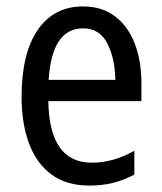

<svg xmlns="http://www.w3.org/2000/svg" viewBox="-20 -566 502 596"><path d="M238 -546Q297 -546 337.5 -515Q378 -484 398.5 -430Q419 -376 419 -308V-252H130Q133 -61 265 -61Q332 -61 397 -98V-24Q365 -7 331.5 1.5Q298 10 257 10Q186 10 139.5 -24.5Q93 -59 70 -121Q47 -183 47 -265Q47 -400 97 -473Q147 -546 238 -546ZM238 -478Q141 -478 131 -318H338Q337 -385 313 -431.5Q289 -478 238 -478Z"/></svg>

Font: Noto Sans Myanmar Condensed
Style: Regular
Weight: 400
Width: 3
Designer: Monotype Design Team
Foundry: Monotype Imaging Inc.
Version: Version 2.107; ttfautohint (v1.8.4.7-5d5b)